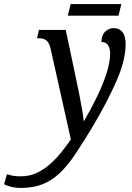

<svg xmlns="http://www.w3.org/2000/svg" viewBox="-165 -683 649 943"><path d="M-63 240Q-109 240 -145 222L-131 173Q-121 176 -105.5 179.5Q-90 183 -63 183Q-20 183 16 166Q52 149 82.5 121.5Q113 94 138 62.5Q163 31 183 2L84 -442Q77 -472 64 -483.5Q51 -495 26 -495H17L26 -536H158L215 -265Q221 -239 227.5 -204Q234 -169 239.5 -137Q245 -105 246 -89H248Q283 -149 312 -209Q341 -269 358.5 -323.5Q376 -378 376 -421Q376 -445 365.5 -461Q355 -477 333 -477Q334 -512 352.5 -528.5Q371 -545 393 -545Q421 -545 436.5 -525.5Q452 -506 452 -466Q452 -388 407 -285Q362 -182 287 -56Q241 20 203.5 76Q166 132 127.5 168Q89 204 43.5 222Q-2 240 -63 240ZM168 -606 182 -663H431L417 -606Z"/></svg>

Font: Noto Serif Condensed
Style: Italic
Weight: 400
Width: 3
Italic angle: -12°
Designer: Monotype Design Team
Foundry: Monotype Imaging Inc.
Version: Version 2.014; ttfautohint (v1.8.4.7-5d5b)